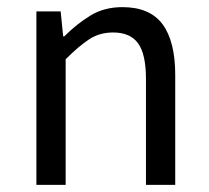

<svg xmlns="http://www.w3.org/2000/svg" viewBox="-20 -518 587 538"><path d="M82 0V-486H150L157 -416H160Q195 -451 233.5 -474.5Q272 -498 323 -498Q400 -498 435.5 -450Q471 -402 471 -308V0H389V-297Q389 -366 367 -396.5Q345 -427 297 -427Q259 -427 230 -408Q201 -389 164 -352V0Z"/></svg>

Font: Processing Sans Pro
Style: Regular
Weight: 400
Designer: Paul D. Hunt
Foundry: Adobe Systems Incorporated
Version: Version 2.020;PS 2.000;hotconv 1.0.86;makeotf.lib2.5.63406